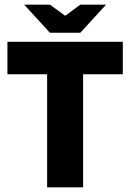

<svg xmlns="http://www.w3.org/2000/svg" viewBox="-20 -807 561 827"><path d="M12 0ZM509 -627V-487H338V0H183V-487H12V-627ZM84 -787H195L261 -739L326 -787H437L326 -666H195Z"/></svg>

Font: Blinker
Style: Bold
Weight: 700
Designer: Juergen Huber
Foundry: supertype
Version: Version 1.015;PS 1.15;hotconv 1.0.88;makeotf.lib2.5.647800; 